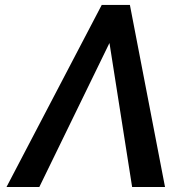

<svg xmlns="http://www.w3.org/2000/svg" viewBox="-20 -747 775 767"><path d="M6 0 386.4 -727.3H498.9L639.2 0H507.8L417.3 -575.3L137.1 0Z"/></svg>

Font: Inter P Medium
Style: Italic
Weight: 500
Italic angle: 9.39999°
Designer: Rasmus Andersson
Foundry: rsms
Version: Version 3.018;git-588b23468